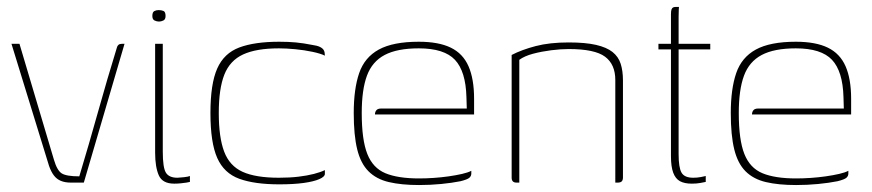

<svg xmlns="http://www.w3.org/2000/svg" viewBox="-20 -525 2506 552"><path d="M184 0Q167 0 155 -5Q143 -10 135 -20.5Q127 -31 121 -48L13 -399H36L135 -66Q144 -35 157.5 -26.5Q171 -18 208 -18Q236 -111 262 -204Q288 -297 316 -388Q317 -393 320.5 -396Q324 -399 330 -399H338L221 0Z M481 3Q447 3 436.5 -21Q426 -45 426 -86V-399H448V-89Q448 -43 457 -28.5Q466 -14 490 -14Q495 -14 508.5 -15.5Q522 -17 526 -19V-2Q523 -1 516 0Q509 1 500 2Q491 3 481 3ZM437 -463Q431 -463 424.5 -466Q418 -469 418 -479Q418 -490 423.5 -493Q429 -496 436 -496Q444 -496 450 -493.5Q456 -491 456 -479Q456 -469 449.5 -466Q443 -463 437 -463Z M783 5Q712 5 668 -11Q624 -27 604.5 -71Q585 -115 585 -200Q585 -284 604.5 -328Q624 -372 668 -388.5Q712 -405 783 -405Q809 -405 830.5 -403Q852 -401 877 -396Q892 -394 900 -390Q908 -386 911 -380.5Q914 -375 914 -365Q902 -371 878.5 -376Q855 -381 829 -383.5Q803 -386 782 -386Q717 -386 679 -368.5Q641 -351 625 -310.5Q609 -270 609 -200Q609 -130 624.5 -89Q640 -48 677.5 -31Q715 -14 782 -14Q813 -14 838 -17Q863 -20 882.5 -25Q902 -30 914 -36V-25Q914 -17 898 -10Q882 -3 853 1Q824 5 783 5Z M1185 7Q1134 7 1098 -1.5Q1062 -10 1039.5 -32.5Q1017 -55 1007 -95.5Q997 -136 997 -200Q997 -269 1012.5 -314.5Q1028 -360 1069 -382.5Q1110 -405 1184 -405Q1241 -405 1276 -388Q1311 -371 1327 -334.5Q1343 -298 1343 -241V-196H1058Q1058 -203 1062 -208Q1066 -213 1076 -213H1322L1321 -246Q1319 -320 1288 -353Q1257 -386 1184 -386Q1122 -386 1086 -367Q1050 -348 1035 -307.5Q1020 -267 1020 -200Q1020 -123 1036 -82.5Q1052 -42 1088 -27Q1124 -12 1185 -12Q1205 -12 1227 -13.5Q1249 -15 1270 -18Q1291 -21 1308.5 -25Q1326 -29 1335 -34V-26Q1335 -19 1329.5 -14Q1324 -9 1304 -4Q1279 1 1248 4Q1217 7 1185 7Z M1465 0Q1451 0 1451 -14V-367Q1480 -382 1520 -392.5Q1560 -403 1615 -403Q1663 -403 1693.5 -396Q1724 -389 1741 -375.5Q1758 -362 1764.5 -341.5Q1771 -321 1771 -294V-14Q1771 -10 1769.5 -6.5Q1768 -3 1764.5 -1.5Q1761 0 1756 0H1749V-295Q1749 -340 1719.5 -362Q1690 -384 1615 -384Q1592 -384 1564.5 -380.5Q1537 -377 1512.5 -370.5Q1488 -364 1473 -353V0Z M1969 3Q1948 3 1935 -4Q1922 -11 1915.5 -28.5Q1909 -46 1909 -76V-383H1873V-399H1909V-484Q1909 -493 1910.5 -497.5Q1912 -502 1915 -503.5Q1918 -505 1922 -505H1932Q1932 -505 1931.5 -498Q1931 -491 1931 -476V-399H2022V-383H1931V-82Q1931 -43 1939.5 -28.5Q1948 -14 1973 -14Q1985 -14 1995 -16Q2005 -18 2009 -19V-2Q2004 -1 1993.5 1Q1983 3 1969 3Z M2269 7Q2218 7 2182 -1.5Q2146 -10 2123.5 -32.5Q2101 -55 2091 -95.5Q2081 -136 2081 -200Q2081 -269 2096.5 -314.5Q2112 -360 2153 -382.5Q2194 -405 2268 -405Q2325 -405 2360 -388Q2395 -371 2411 -334.5Q2427 -298 2427 -241V-196H2142Q2142 -203 2146 -208Q2150 -213 2160 -213H2406L2405 -246Q2403 -320 2372 -353Q2341 -386 2268 -386Q2206 -386 2170 -367Q2134 -348 2119 -307.5Q2104 -267 2104 -200Q2104 -123 2120 -82.5Q2136 -42 2172 -27Q2208 -12 2269 -12Q2289 -12 2311 -13.5Q2333 -15 2354 -18Q2375 -21 2392.5 -25Q2410 -29 2419 -34V-26Q2419 -19 2413.5 -14Q2408 -9 2388 -4Q2363 1 2332 4Q2301 7 2269 7Z"/></svg>

Font: Genos Thin Thin
Style: Regular
Weight: 250
Version: Version 1.010